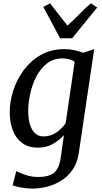

<svg xmlns="http://www.w3.org/2000/svg" viewBox="-20 -856 597 1126"><path d="M442.5 38Q434.5 98 406.2 138.8Q378 179.5 338.2 204Q298.5 228.5 254.2 239.2Q210 250 169.5 250Q136 250 102.5 243.5Q69 237 54 231L75.5 147.5Q91 156 127.8 169Q164.5 182 204 182Q265 182 296 158.2Q327 134.5 336.5 66.5L355 -63.5Q330.5 -36 291.8 -13Q253 10 203 10Q146 10 109.2 -17.8Q72.5 -45.5 54.8 -92.8Q37 -140 37 -199Q37 -261 58 -325.8Q79 -390.5 119.8 -445.5Q160.5 -500.5 220.2 -534.2Q280 -568 358 -568Q387.5 -568 417.5 -561.2Q447.5 -554.5 468 -546.5L532.5 -568ZM418 -494Q403.5 -504 384.5 -508.8Q365.5 -513.5 346 -513.5Q293.5 -513.5 255.5 -483.8Q217.5 -454 193.2 -407Q169 -360 157.2 -306.5Q145.5 -253 145.5 -205Q145.5 -135 169 -95.5Q192.5 -56 234.5 -56Q279.5 -56 313.2 -80.8Q347 -105.5 365 -134ZM234 -815.5 273.5 -836.5Q298.5 -804.5 324 -771.5Q349.5 -738.5 375.5 -706Q412.5 -738.5 444 -771.5Q475.5 -804.5 513 -836.5L550 -812L403 -631.5H332.5Z"/></svg>

Font: Merriweather
Style: Italic
Weight: 400
Italic angle: -7.8°
Designer: Eben Sorkin
Foundry: Eben Sorkin
Version: Version 2.100